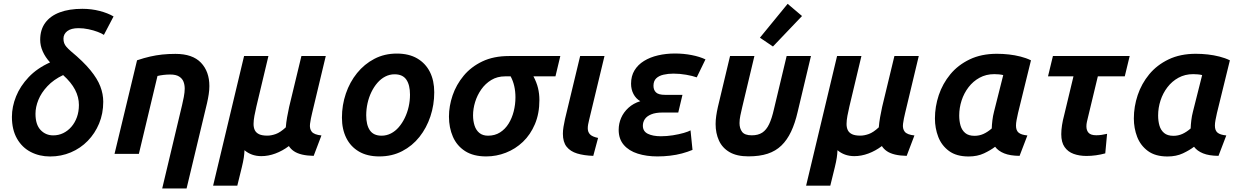

<svg xmlns="http://www.w3.org/2000/svg" viewBox="-20 -824 6648 1028"><path d="M248.5 13.8Q191.2 13.8 144.8 -10.2Q98.2 -34.2 71 -81.9Q43.8 -129.5 43.8 -198.2Q43.8 -252.8 66 -307.9Q88.2 -363 133.5 -410.9Q178.8 -458.8 248 -489.8Q222.2 -518.2 208.8 -548.8Q195.2 -579.2 195.2 -610.8Q195.2 -664.8 222.2 -701.8Q249.2 -738.8 299.8 -757.8Q350.2 -776.8 421 -776.8Q469.5 -776.8 513.1 -765.5Q556.8 -754.2 588 -736L536.2 -637.2Q525.2 -645 503 -653.4Q480.8 -661.8 453.8 -667.5Q426.8 -673.2 400.5 -673.2Q360.8 -673.2 340.2 -657.4Q319.8 -641.5 319.8 -617Q319.8 -604 323.5 -593.4Q327.2 -582.8 336 -572.8Q344.8 -562.8 359 -550.2Q426.8 -494 464.2 -448Q501.8 -402 517.2 -361.2Q532.8 -320.5 532.8 -279Q532.8 -215.8 510.6 -162.6Q488.5 -109.5 449.8 -69.8Q411 -30 359.2 -8.1Q307.5 13.8 248.5 13.8ZM264.8 -99.2Q293.8 -99.2 318.5 -111.2Q343.2 -123.2 362.2 -145.1Q381.2 -167 391.9 -196.8Q402.5 -226.5 402.5 -262Q402.5 -303.8 381.9 -343.5Q361.2 -383.2 318 -422Q267 -397.8 234 -362.6Q201 -327.5 185.5 -289.1Q170 -250.8 170 -214.8Q170 -157 197.2 -128.1Q224.5 -99.2 264.8 -99.2Z M848.5 185 955 -262Q959.2 -278.5 964.1 -304.5Q969 -330.5 969 -349.2Q969 -369.8 962.5 -386.6Q956 -403.5 939.1 -414.2Q922.2 -425 891.2 -425Q873 -425 855.5 -422.9Q838 -420.8 823.2 -417.2L723.5 0H593.2L713.8 -501.2Q751.8 -514 783.8 -521.2Q815.8 -528.5 848.4 -532Q881 -535.5 919.5 -535.5Q1010.8 -535.5 1055.9 -488.4Q1101 -441.2 1101 -363.2Q1101 -342.2 1097.5 -319.1Q1094 -296 1088.5 -272L979 185Z M1121 170.2 1286.8 -524H1417.2L1352.8 -254Q1346.8 -227.5 1342.2 -203.9Q1337.8 -180.2 1337.6 -160.8Q1337.5 -141.2 1344.2 -127.2Q1351 -113.2 1367 -105.5Q1383 -97.8 1411.5 -97.8Q1432.2 -97.8 1456.5 -106.4Q1480.8 -115 1510.2 -142.2Q1512.2 -167.5 1517.1 -195.9Q1522 -224.2 1528.2 -251.8L1593.8 -524H1724.2L1651.5 -220.2Q1643.5 -187.8 1640 -161.4Q1636.5 -135 1649.1 -118.9Q1661.8 -102.8 1701 -98.8L1659.5 10.5Q1623.8 9.8 1597.2 3.5Q1570.8 -2.8 1553.5 -14.6Q1536.2 -26.5 1526.8 -42Q1492.5 -16.2 1454.5 -2.1Q1416.5 12 1379.5 12Q1352.5 12 1329.6 3.8Q1306.8 -4.5 1289 -19.8Q1288.2 0.8 1285.2 20.8Q1282.2 40.8 1274.5 72.5L1250.5 170.2Z M2011.2 13.5Q1946.5 13.5 1901.9 -12.6Q1857.2 -38.8 1834 -85.5Q1810.8 -132.2 1810.8 -194Q1810.8 -261.5 1831.8 -323Q1852.8 -384.5 1891.6 -432.6Q1930.5 -480.8 1984.5 -509Q2038.5 -537.2 2104.5 -537.2Q2169.5 -537.2 2214 -511.1Q2258.5 -485 2281.8 -438.8Q2305 -392.5 2305 -330Q2305 -262.5 2284.5 -200.9Q2264 -139.2 2225.9 -91.1Q2187.8 -43 2133.4 -14.8Q2079 13.5 2011.2 13.5ZM2023 -97.5Q2049.5 -97.5 2073 -109.5Q2096.5 -121.5 2115.1 -143.1Q2133.8 -164.8 2147.2 -192.6Q2160.8 -220.5 2168 -252.4Q2175.2 -284.2 2175.2 -317.2Q2175.2 -369.2 2155.5 -397.8Q2135.8 -426.2 2092.8 -426.2Q2066.2 -426.2 2042.9 -414.2Q2019.5 -402.2 2000.8 -380.6Q1982 -359 1968.5 -331.1Q1955 -303.2 1947.9 -271.4Q1940.8 -239.5 1940.8 -206.5Q1940.8 -154.5 1960.5 -126Q1980.2 -97.5 2023 -97.5Z M2583.2 13.5Q2514.5 13.5 2470.2 -15Q2426 -43.5 2404.9 -92Q2383.8 -140.5 2383.8 -199.8Q2383.8 -255.8 2403.2 -313.1Q2422.8 -370.5 2462.4 -418.4Q2502 -466.2 2562.4 -495.1Q2622.8 -524 2705.2 -524H2980L2954 -415.2H2836.2Q2853.2 -383.2 2860.6 -352.6Q2868 -322 2868 -288Q2868 -215.8 2844 -159.2Q2820 -102.8 2779.8 -64.5Q2739.5 -26.2 2688.6 -6.4Q2637.8 13.5 2583.2 13.5ZM2593 -97.5Q2629.8 -97.5 2657.4 -115.1Q2685 -132.8 2703.1 -162Q2721.2 -191.2 2730.5 -227.9Q2739.8 -264.5 2739.8 -302.8Q2739.8 -334.5 2733.4 -362.9Q2727 -391.2 2714 -415.2H2684.5Q2642.8 -415.2 2610.8 -395.9Q2578.8 -376.5 2556.9 -345.4Q2535 -314.2 2523.9 -277.9Q2512.8 -241.5 2512.8 -206.5Q2512.8 -176.8 2520.8 -151.8Q2528.8 -126.8 2546.8 -112.1Q2564.8 -97.5 2593 -97.5Z M3156.5 10.5Q3106.5 8.8 3070.1 -2.2Q3033.8 -13.2 3013.8 -38.4Q2993.8 -63.5 2993.8 -108Q2993.8 -125 2997 -144.8Q3000.2 -164.5 3005 -186.2L3086.2 -524H3216.5L3134.2 -181.8Q3131 -168.8 3129 -158.1Q3127 -147.5 3127 -137.2Q3127 -117.2 3139 -104.6Q3151 -92 3182.2 -85.5Z M3500.2 13.5Q3441.5 13.5 3394.5 -1.4Q3347.5 -16.2 3320 -48Q3292.5 -79.8 3292.5 -128.8Q3292.5 -162.2 3305.6 -192.6Q3318.8 -223 3344.9 -246.9Q3371 -270.8 3408.2 -282.2Q3384.8 -295.8 3371.8 -320.5Q3358.8 -345.2 3358.8 -375.8Q3358.8 -416.8 3377.1 -447.1Q3395.5 -477.5 3428.1 -497.6Q3460.8 -517.8 3503.4 -527.6Q3546 -537.5 3593.8 -537.5Q3640.2 -537.5 3683.2 -529.1Q3726.2 -520.8 3757.2 -506L3710.5 -409.8Q3688 -417.8 3653.8 -423.8Q3619.5 -429.8 3585.8 -429.8Q3557.2 -429.8 3532.6 -424.1Q3508 -418.5 3493.4 -404.4Q3478.8 -390.2 3478.8 -364.8Q3478.8 -342 3492.5 -329.1Q3506.2 -316.2 3540.5 -316.2H3634L3611.5 -221.5H3528Q3490 -221.5 3466.4 -211.6Q3442.8 -201.8 3432.4 -185.9Q3422 -170 3422 -151Q3422 -120.8 3448.8 -107.6Q3475.5 -94.5 3518.5 -94.5Q3550.2 -94.5 3582.6 -99.6Q3615 -104.8 3640.9 -112.2Q3666.8 -119.8 3677.2 -126L3687.8 -21.5Q3662.5 -10.8 3631.6 -2.5Q3600.8 5.8 3567.2 9.6Q3533.8 13.5 3500.2 13.5Z M3987.2 13.2Q3925 13.2 3886.1 -9.5Q3847.2 -32.2 3829.4 -71.5Q3811.5 -110.8 3811.5 -159.8Q3811.5 -181 3814.8 -203.6Q3818 -226.2 3823.5 -250.5L3888.8 -524H4019.2L3953.8 -249.5Q3948.2 -226.8 3943.9 -205.1Q3939.5 -183.5 3939.5 -165Q3939.5 -136.2 3953.5 -117.9Q3967.5 -99.5 4005.5 -99.5Q4039.2 -99.5 4061.4 -114Q4083.5 -128.5 4098.1 -159.4Q4112.8 -190.2 4124 -240.2L4191.8 -524H4322L4250.8 -225Q4236.8 -164 4215.5 -119.1Q4194.2 -74.2 4163.8 -44.8Q4133.2 -15.2 4090.1 -1Q4047 13.2 3987.2 13.2ZM4118.5 -575 4048.8 -622.2 4197.2 -803.5 4274.2 -738.2Z M4296 170.2 4461.8 -524H4592.2L4527.8 -254Q4521.8 -227.5 4517.2 -203.9Q4512.8 -180.2 4512.6 -160.8Q4512.5 -141.2 4519.2 -127.2Q4526 -113.2 4542 -105.5Q4558 -97.8 4586.5 -97.8Q4607.2 -97.8 4631.5 -106.4Q4655.8 -115 4685.2 -142.2Q4687.2 -167.5 4692.1 -195.9Q4697 -224.2 4703.2 -251.8L4768.8 -524H4899.2L4826.5 -220.2Q4818.5 -187.8 4815 -161.4Q4811.5 -135 4824.1 -118.9Q4836.8 -102.8 4876 -98.8L4834.5 10.5Q4798.8 9.8 4772.2 3.5Q4745.8 -2.8 4728.5 -14.6Q4711.2 -26.5 4701.8 -42Q4667.5 -16.2 4629.5 -2.1Q4591.5 12 4554.5 12Q4527.5 12 4504.6 3.8Q4481.8 -4.5 4464 -19.8Q4463.2 0.8 4460.2 20.8Q4457.2 40.8 4449.5 72.5L4425.5 170.2Z M5166 13.8Q5101 13.8 5061.2 -15.5Q5021.5 -44.8 5003.6 -91.1Q4985.8 -137.5 4985.8 -189.8Q4985.8 -253.2 5006.4 -314.8Q5027 -376.2 5068.2 -426.2Q5109.5 -476.2 5172 -506.1Q5234.5 -536 5317.5 -536Q5350 -536 5382 -532.4Q5414 -528.8 5444.2 -521.1Q5474.5 -513.5 5500 -501L5430.8 -219Q5426.2 -198.5 5423 -181.5Q5419.8 -164.5 5419.8 -151.2Q5419.8 -125.5 5433.8 -113.8Q5447.8 -102 5480.8 -98.8L5439 10.5Q5388.2 10 5356.6 -2.8Q5325 -15.5 5308 -38.2Q5284.5 -20 5248.8 -3.1Q5213 13.8 5166 13.8ZM5197.8 -96.8Q5223.2 -96.8 5245.6 -106.9Q5268 -117 5290 -136.2Q5290.5 -155.5 5293.4 -179.4Q5296.2 -203.2 5302.2 -226.2L5351.5 -422Q5341 -424.8 5327.5 -425.9Q5314 -427 5303.2 -427Q5259.8 -427 5224.9 -407.9Q5190 -388.8 5165.6 -356.9Q5141.2 -325 5128.5 -285.8Q5115.8 -246.5 5115.8 -205.5Q5115.8 -176 5122.9 -151.5Q5130 -127 5147.9 -111.9Q5165.8 -96.8 5197.8 -96.8Z M5797.2 11Q5759 11 5728.4 -0.1Q5697.8 -11.2 5680 -36.8Q5662.2 -62.2 5662.2 -105.5Q5662.2 -128 5666.2 -153.9Q5670.2 -179.8 5678 -208.8L5727.5 -415.2H5591.2L5617.5 -524H6028.5L6002.2 -415.2H5858L5804.8 -194Q5802.2 -183.8 5799.5 -171.6Q5796.8 -159.5 5796.8 -147.5Q5796.8 -125.5 5808.8 -112.6Q5820.8 -99.8 5849.8 -99.8Q5863.8 -99.8 5878.4 -101.9Q5893 -104 5907.5 -107.5L5897.8 -2.8Q5873.5 3.8 5848.1 7.4Q5822.8 11 5797.2 11Z M6231 13.8Q6166 13.8 6126.2 -15.5Q6086.5 -44.8 6068.6 -91.1Q6050.8 -137.5 6050.8 -189.8Q6050.8 -253.2 6071.4 -314.8Q6092 -376.2 6133.2 -426.2Q6174.5 -476.2 6237 -506.1Q6299.5 -536 6382.5 -536Q6415 -536 6447 -532.4Q6479 -528.8 6509.2 -521.1Q6539.5 -513.5 6565 -501L6495.8 -219Q6491.2 -198.5 6488 -181.5Q6484.8 -164.5 6484.8 -151.2Q6484.8 -125.5 6498.8 -113.8Q6512.8 -102 6545.8 -98.8L6504 10.5Q6453.2 10 6421.6 -2.8Q6390 -15.5 6373 -38.2Q6349.5 -20 6313.8 -3.1Q6278 13.8 6231 13.8ZM6262.8 -96.8Q6288.2 -96.8 6310.6 -106.9Q6333 -117 6355 -136.2Q6355.5 -155.5 6358.4 -179.4Q6361.2 -203.2 6367.2 -226.2L6416.5 -422Q6406 -424.8 6392.5 -425.9Q6379 -427 6368.2 -427Q6324.8 -427 6289.9 -407.9Q6255 -388.8 6230.6 -356.9Q6206.2 -325 6193.5 -285.8Q6180.8 -246.5 6180.8 -205.5Q6180.8 -176 6187.9 -151.5Q6195 -127 6212.9 -111.9Q6230.8 -96.8 6262.8 -96.8Z"/></svg>

Font: Ubuntu Sans
Style: Italic
Weight: 400
Italic angle: -13.5°
Designer: Dalton Maag Ltd
Foundry: Dalton Maag Ltd
Version: Version 1.006